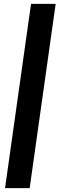

<svg xmlns="http://www.w3.org/2000/svg" viewBox="-20 -801 309 990"><path d="M267 -781H140L6 169H133Z"/></svg>

Font: Exo 2 Extra Bold
Style: Italic
Weight: 800
Italic angle: -8°
Designer: Natanael Gama
Version: Version 1.001;PS 001.001;hotconv 1.0.88;makeotf.lib2.5.64775